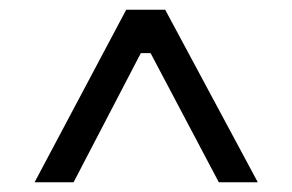

<svg xmlns="http://www.w3.org/2000/svg" viewBox="-20 -720 600 394"><path d="M51 -346H131L269 -611H289L429 -346H509L319 -700H239Z"/></svg>

Font: Fixel Text Regular
Style: Regular
Weight: 400
Width: 4
Designer: AlfaBravo + MacPaw
Foundry: Kyrylo Tkachov, Marchela Mozhyna, Serhii Makarenko, Maria Weinstein, Zakhar Kryvoshyya
Version: Version 1.211